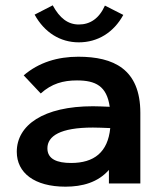

<svg xmlns="http://www.w3.org/2000/svg" viewBox="-20 -689 603 721"><path d="M374 -668C352 -619 318 -597 276 -597C235 -597 204 -621 178 -669L110 -634C147 -567 206 -530 276 -530C347 -530 407 -567 443 -633ZM226 12C289 12 348 -4 389 -51V0H507V-265C507 -430 406 -476 274 -476C197 -476 126 -455 69 -406L133 -338C174 -375 217 -387 269 -387C339 -387 381 -366 392 -288C368 -289 345 -290 329 -290C143 -290 43 -219 43 -119C43 -40 109 12 226 12ZM158 -132C158 -178 206 -210 329 -210C346 -210 371 -209 394 -208C385 -117 333 -77 247 -77C195 -77 158 -91 158 -132Z"/></svg>

Font: Inconsolata SemiExpanded
Style: Bold
Weight: 700
Width: 6
Monospace: yes
Designer: Raph Levien, Cyreal, Brenton Simpson
Foundry: Raph Levien, Cyreal, Google
Version: Version 3.100